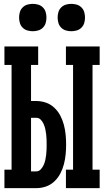

<svg xmlns="http://www.w3.org/2000/svg" viewBox="-20 -976 540 996"><path d="M322 0V-96H359V-639H322V-735H497V-639H460V-96H497V0ZM3 0V-96H40V-639H3V-735H178V-639H141V-452H168Q194 -452 218.5 -443.5Q243 -435 262 -417Q281 -399 293 -376Q305 -353 311.5 -328Q318 -303 320.5 -277.5Q323 -252 323 -226Q323 -200 320.5 -174.5Q318 -149 311.5 -124Q305 -99 293 -76Q281 -53 262 -35Q243 -17 218.5 -8.5Q194 0 168 0ZM141 -87H168Q182 -87 191.5 -97.5Q201 -108 206.5 -120Q212 -132 215 -145.5Q218 -159 219.5 -172.5Q221 -186 221.5 -199.5Q222 -213 222 -226Q222 -240 221.5 -253.5Q221 -267 219.5 -280Q218 -293 215 -306.5Q212 -320 206.5 -332.5Q201 -345 191.5 -355Q182 -365 168 -365H141ZM350 -814Q336 -814 322 -818Q308 -822 297.5 -832.5Q287 -843 283 -857Q279 -871 279 -885Q279 -899 283 -913Q287 -927 297.5 -937.5Q308 -948 322 -952Q336 -956 350 -956Q364 -956 378 -952Q392 -948 402.5 -937.5Q413 -927 417 -913Q421 -899 421 -885Q421 -871 417 -857Q413 -843 402.5 -832.5Q392 -822 378 -818Q364 -814 350 -814ZM150 -814Q136 -814 122 -818Q108 -822 97.5 -832.5Q87 -843 83 -857Q79 -871 79 -885Q79 -899 83 -913Q87 -927 97.5 -937.5Q108 -948 122 -952Q136 -956 150 -956Q164 -956 178 -952Q192 -948 202.5 -937.5Q213 -927 217 -913Q221 -899 221 -885Q221 -871 217 -857Q213 -843 202.5 -832.5Q192 -822 178 -818Q164 -814 150 -814Z"/></svg>

Font: Iosevka Gothic
Style: Bold
Weight: 700
Monospace: yes
Designer: Belleve Invis
Foundry: Belleve Invis
Version: Version 15.5.1; ttfautohint (v1.8.4)